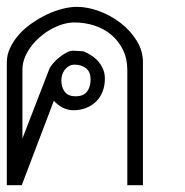

<svg xmlns="http://www.w3.org/2000/svg" viewBox="-20 -544 544 564"><path d="M160.2 -308.1Q160.2 -287.6 170.2 -274.4Q180.2 -261.2 202.1 -261.2Q225.6 -261.2 235.8 -275.1Q246.1 -289.1 246.1 -311Q246.1 -332.5 232.9 -343.3Q219.7 -354 199.2 -354Q189.9 -354 182.9 -350.1Q175.8 -346.2 170.7 -339.6Q165.5 -333 162.8 -324.7Q160.2 -316.4 160.2 -308.1ZM43.9 0H0V-360.8Q0 -382.8 9.8 -403.6Q19.5 -424.3 35.9 -442.6Q52.2 -460.9 73.7 -475.8Q95.2 -490.7 117.9 -501.5Q140.6 -512.2 163.6 -518.1Q186.5 -523.9 206.1 -523.9Q237.3 -523.9 271.5 -511.2Q305.7 -498.5 334.2 -476.6Q362.8 -454.6 381.3 -424.8Q399.9 -395 399.9 -360.8V0H354V-337.9Q354 -371.6 341.3 -397.5Q328.6 -423.3 307.4 -441.4Q286.1 -459.5 257.8 -468.8Q229.5 -478 198.2 -478Q181.6 -478 164.1 -472.7Q146.5 -467.3 129.4 -457.8Q112.3 -448.2 97.2 -435.1Q82 -421.9 70.6 -406.5Q59.1 -391.1 52.5 -374Q45.9 -356.9 45.9 -339.8V-137.2L125 -341.8Q127.9 -348.6 136 -357.9Q144 -367.2 154.3 -375.5Q164.6 -383.8 175.3 -389.4Q186 -395 193.8 -395Q202.1 -395 210 -394.3Q217.8 -393.6 226.1 -393.1Q238.3 -387.7 249.8 -380.1Q261.2 -372.6 269.5 -362.5Q277.8 -352.5 283 -340.3Q288.1 -328.1 288.1 -313Q288.1 -292.5 281.5 -275.4Q274.9 -258.3 262.7 -246.1Q250.5 -233.9 233.4 -227.1Q216.3 -220.2 195.8 -220.2Q178.7 -220.2 164.1 -227.8Q149.4 -235.4 138.2 -248Z"/></svg>

Font: Saysettha OT
Style: Regular
Weight: 400
Designer: John M. Durdin and Silvain Dupertuis
Foundry: Lao Script for Windows
Version: Version 2.000